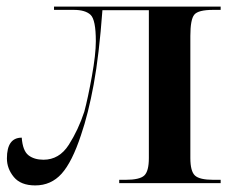

<svg xmlns="http://www.w3.org/2000/svg" viewBox="-20 -556 712 583"><path d="M87 7Q135 7 167 -28.5Q199 -64 226 -146Q248 -210 264.5 -299.5Q281 -389 291 -525H432V-76Q432 -36 418 -23Q404 -10 361 -10H342V0H650V-10H628Q586 -10 572 -23Q558 -36 558 -76V-447Q558 -497 570 -511.5Q582 -526 627 -526H650V-536H144V-526H204Q239 -526 255 -511Q271 -496 271 -431Q271 -391 259 -324.5Q247 -258 236 -217Q218 -162 189 -116.5Q160 -71 112 -71Q84 -71 66.5 -84.5Q49 -98 46 -138Q1 -138 1 -75Q1 -44 22 -18.5Q43 7 87 7Z"/></svg>

Font: Noto Serif Display Semi
Style: Regular
Weight: 600
Designer: Monotype Design Team
Foundry: Monotype Imaging Inc.
Version: Version 1.900